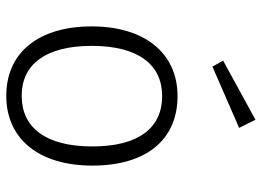

<svg xmlns="http://www.w3.org/2000/svg" viewBox="-131 -691 833 611"><g transform="rotate(90 285.5 -385.5)"><path d="M361 -782 173 -679 192 -645 387 -730ZM286 -534C149 -534 64 -429 64 -261C64 -93 146 11 285 11C423 11 507 -94 507 -263C507 -434 425 -534 286 -534ZM286 -485C387 -485 446 -410 446 -263C446 -113 385 -38 285 -38C185 -38 126 -114 126 -261C126 -411 187 -485 286 -485Z"/></g></svg>

Font: FiraGO Light
Style: Regular
Weight: 300
Designer: bBox Type
Foundry: bBox Type GmbH
Version: Version 1.001;PS 001.001;hotconv 1.0.88;makeotf.lib2.5.64775